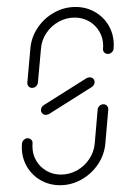

<svg xmlns="http://www.w3.org/2000/svg" viewBox="-20 -538 350 557"><path d="M280 -235.6Q286.3 -235.6 290.6 -230.9Q294.8 -226.3 294.1 -220L285.6 -121.5Q282.6 -88.5 263.9 -60.9Q245.2 -33.3 216.1 -17Q187 -0.7 154.1 -0.7Q123 -0.7 97.6 -15.4Q72.2 -30 57.8 -55.2Q43.3 -80.4 43.3 -110.7Q43.3 -117.8 43.7 -121.5Q44.4 -127.8 49.3 -132.4Q54.1 -137 60.4 -137Q66.7 -137 70.9 -132.4Q75.2 -127.8 74.4 -121.5Q74.1 -118.9 74.1 -113.3Q74.1 -90.7 85 -72Q95.9 -53.3 114.8 -42.4Q133.7 -31.5 156.7 -31.5Q181.1 -31.5 203 -43.5Q224.8 -55.6 238.7 -76.3Q252.6 -97 254.8 -121.5L263.3 -220Q263.7 -226.3 268.7 -230.9Q273.7 -235.6 280 -235.6ZM240.4 -313.7Q246.3 -313.7 250.4 -309.8Q254.4 -305.9 254.4 -300Q254.4 -291.1 246.3 -285.6L121.9 -207Q116.7 -204.8 113 -204.8Q107 -204.8 103 -208.7Q98.9 -212.6 98.9 -218.5Q98.9 -227.4 107 -233L231.5 -311.5Q236.7 -313.7 240.4 -313.7ZM73.3 -283Q67 -283 62.8 -287.6Q58.5 -292.2 59.3 -298.5L68.1 -397Q70.7 -429.6 89.3 -457.4Q107.8 -485.2 137 -501.5Q166.3 -517.8 199.3 -517.8Q230.4 -517.8 255.7 -503.1Q281.1 -488.5 295.6 -463.3Q310 -438.1 310 -407.4Q310 -400.4 309.6 -397Q309.3 -390.7 304.1 -386.1Q298.9 -381.5 292.6 -381.5Q286.3 -381.5 282.2 -386.1Q278.1 -390.7 278.9 -397Q279.3 -399.6 279.3 -405.2Q279.3 -427.8 268.3 -446.5Q257.4 -465.2 238.5 -476.1Q219.6 -487 196.7 -487Q172.2 -487 150.4 -475Q128.5 -463 114.6 -442.2Q100.7 -421.5 98.9 -397L90 -298.5Q89.3 -292.2 84.4 -287.6Q79.6 -283 73.3 -283Z"/></svg>

Font: 26F Galaxy Sans Ultra Light
Style: Italic
Weight: 200
Italic angle: -5°
Designer: C₂₉H₂₅N₃O₅
Version: Version 1.200